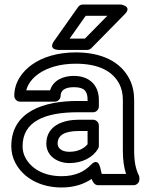

<svg xmlns="http://www.w3.org/2000/svg" viewBox="-20 -795 668 850"><path d="M523.9 -128C523.9 -89.1 528.2 -54.7 538 -25H430.5C425.1 -39.6 421.7 -106.3 381.3 -64.3C354.5 -36.5 314.7 -15 253 -15C171 -15 117 -50.6 92.5 -96.7C84.1 -112.4 80 -129.1 80 -148C80 -256.5 177.2 -298 323.4 -298H392.7C407.8 -298 417.7 -312.3 417.7 -323V-353C417.7 -416.7 376.6 -459 306.9 -459C260.3 -459 215.3 -440.2 201.7 -395H96.2C103.8 -425.3 124.6 -449.5 149.9 -467.7C187 -494.5 243.8 -513 315.7 -513C418.2 -513 480.4 -478.6 509 -421.8C518.7 -402.4 523.9 -379.5 523.9 -352ZM414.7 25H572C582.7 25 597 15.1 597 0V-8C597 -11.6 596.1 -15.7 594.4 -19.2C580.4 -47.1 573.9 -81 573.9 -128V-352C573.9 -385.8 567.4 -416.9 553.6 -444.2C514 -523.1 428.8 -563 315.7 -563C235.5 -563 168.3 -542.6 120.7 -508.3C81.3 -479.9 43.2 -433.8 43.2 -370C43.2 -359.3 53.1 -345 68.2 -345H223.3C234 -345 248.3 -354.9 248.3 -370C248.3 -392.9 264.7 -409 306.9 -409C353.3 -409 367.7 -391.8 367.7 -353V-348H323.4C175.4 -348 30 -302.2 30 -148C30 -121.5 36.1 -96.2 48.3 -73.3C82.7 -8.5 156.2 35 253 35C307.7 35 351.6 20.3 385.5 -2.8C390.5 9.2 397.6 25 414.7 25ZM185.1 -159C185.1 -102.9 236.4 -73 287.1 -73C344.2 -73 390.9 -98.1 414 -136C416.4 -139.9 417.7 -145.5 417.7 -149V-240C417.7 -255.1 403.4 -265 392.7 -265H328.9C259.9 -265 185.1 -239.3 185.1 -159ZM235.1 -159C235.1 -195.8 264.7 -215 328.9 -215H367.7V-156.7C353.9 -138.9 326.3 -123 287.1 -123C251.6 -123 235.1 -140.3 235.1 -159ZM359.4 -725H455.1L355.8 -624H288.1ZM346.5 -775C339.4 -775 330.9 -771.2 326.1 -764.4L219.4 -613.4C191.2 -573.5 239.8 -574 239.8 -574H366.3C371.9 -574 379.3 -576.6 384.1 -581.5L532.6 -732.5C567.4 -767.8 514.8 -775 514.8 -775Z"/></svg>

Font: Asimov
Style: WidOu
Weight: 500
Designer: Google
Version: Version 2.000980; 2014